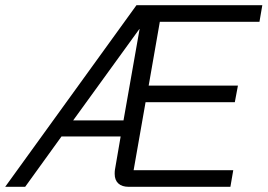

<svg xmlns="http://www.w3.org/2000/svg" viewBox="-56 -720 1031 740"><path d="M470 -700H955L944 -636H560L517 -390H861L849 -326H505L459 -64H843L832 0H440Q414 0 400 -13Q386 -26 386 -50Q386 -60 387 -66L409 -194H181L41 0H-36ZM420 -256 482 -608H481L226 -256Z"/></svg>

Font: Bai Jamjuree
Style: Italic
Weight: 400
Italic angle: -10°
Version: Version 1.000; ttfautohint (v1.6)